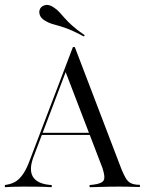

<svg xmlns="http://www.w3.org/2000/svg" viewBox="-30 -777 610 797"><path d="M108.9 -125Q89.5 -73.4 106 -44.4Q122.6 -15.3 174.2 -9.7L184.7 -8.9V0Q157.3 -1.6 124.2 -2Q91.1 -2.4 66.9 -2.4Q41.1 -2.4 22.2 -1.6Q3.2 -0.8 -9.7 0V-8.9L-0.8 -10.5Q21.8 -14.5 37.9 -25.4Q54 -36.3 68.1 -58.1Q82.3 -79.8 95.2 -116.1L272.6 -581.5H280.6L475 -72.6Q484.7 -50 492.3 -37.1Q500 -24.2 510.5 -18.1Q521 -12.1 537.1 -10.5L550.8 -9.7V-0.8Q540.3 -0.8 527.4 -1.2Q514.5 -1.6 499.2 -2Q483.9 -2.4 466.1 -2.4H460.5H462.1Q442.7 -2.4 425 -2Q407.3 -1.6 391.5 -1.2Q375.8 -0.8 363.7 -0.4Q351.6 0 341.9 0V-8.9L357.3 -10.5Q391.9 -14.5 400 -27.8Q408.1 -41.1 395.2 -79.8L241.1 -481.5L251.6 -501.6ZM138.7 -216.9 141.9 -225.8H383.1L386.3 -216.9ZM317.7 -625.8Q271 -650.8 241.5 -660.9Q212.1 -671 193.1 -675.8Q174.2 -680.6 155.6 -691.9Q138.7 -702.4 134.7 -716.5Q130.6 -730.6 137.1 -741.9Q144.4 -753.2 158.9 -756Q173.4 -758.9 191.1 -747.6Q207.3 -737.1 217.3 -725.8Q227.4 -714.5 239.1 -701.2Q250.8 -687.9 269.4 -671Q287.9 -654 321.8 -630.6Z"/></svg>

Font: Playfair 144pt SemiCondensed Light
Style: Regular
Weight: 300
Width: 4
Designer: Claus Eggers Sørensen
Foundry: Claus Eggers Sørensen
Version: Version 2.203